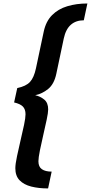

<svg xmlns="http://www.w3.org/2000/svg" viewBox="-20 -848 522 1102"><path d="M461 -731.5Q416 -731.5 386.8 -706Q357.5 -680.5 346 -627L303 -423.5Q290.5 -365 256.2 -337.2Q222 -309.5 182 -301.5Q211.5 -295 234 -276.5Q256.5 -258 256.5 -220Q256.5 -201.5 248 -161.2Q239.5 -121 229 -76Q218 -29 209.2 14.5Q200.5 58 200.5 77.5Q200.5 109.5 220.5 123.2Q240.5 137 276.5 137L256 233.5Q202 233.5 159.5 222.8Q117 212 92.5 186.8Q68 161.5 68 117.5Q68 94 77.8 47.8Q87.5 1.5 99 -47Q110 -92 118.2 -132Q126.5 -172 126.5 -192Q126.5 -221 111.2 -236.5Q96 -252 61 -260L79 -342.5Q129.5 -353 152.2 -377.8Q175 -402.5 186.5 -456.5L231 -666.5Q243.5 -725.5 278.8 -761Q314 -796.5 366.2 -812.2Q418.5 -828 481.5 -828Z"/></svg>

Font: Epilogue SemiBold
Style: Italic
Weight: 600
Italic angle: -12°
Designer: Tyler Finck
Foundry: Etcetera Type Co
Version: Version 2.111; ttfautohint (v1.8.3)